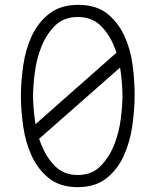

<svg xmlns="http://www.w3.org/2000/svg" viewBox="-20 -760 640 790"><path d="M300 10Q227 10 181.5 -26.5Q136 -63 110.5 -118.5Q85 -174 75.5 -240Q66 -306 66 -365Q66 -424 75.5 -490Q85 -556 110.5 -611.5Q136 -667 182.5 -703.5Q229 -740 302 -740Q376 -740 421 -704Q466 -668 491.5 -613Q517 -558 525.5 -493Q534 -428 534 -371Q534 -310 524.5 -243Q515 -176 489.5 -119.5Q464 -63 418 -26.5Q372 10 300 10ZM300 -40Q357 -40 393 -76Q429 -112 449.5 -163.5Q470 -215 477 -271Q484 -327 484 -367Q484 -406 477 -462Q476 -472 474 -482L141 -189Q145 -176 151 -163Q171 -112 207 -76Q243 -40 300 -40ZM459 -543Q455 -556 450 -568Q430 -619 394 -654.5Q358 -690 300 -690Q242 -690 206 -654Q170 -618 150 -567Q130 -516 123 -460Q116 -404 116 -365Q116 -326 123 -270Q124 -260 126 -249Z"/></svg>

Font: Maple Mono NL Thin
Style: Regular
Weight: 250
Monospace: yes
Designer: subframe7536
Version: Version 7.000